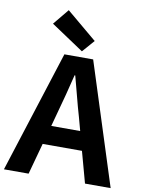

<svg xmlns="http://www.w3.org/2000/svg" viewBox="-110 -1078 860 1150"><g transform="rotate(10 320.5 -503.0)"><path d="M333 -777 398 -851 213 -1006 134 -910ZM-4 0H146L198 -190H437L489 0H645L408 -741H233ZM230 -305 252 -386C274 -463 295 -547 315 -628H319C341 -549 361 -463 384 -386L406 -305Z"/></g></svg>

Font: Noto Sans Mono CJK TC
Style: Bold
Weight: 700
Designer: Ryoko NISHIZUKA 西塚涼子 (kana, bopomofo & ideographs); Paul D. Hunt (Latin, Greek & Cyrillic); Sandoll Communications 산돌커뮤니
Foundry: Adobe
Version: Version 2.004;hotconv 1.0.118;makeotfexe 2.5.65603